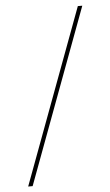

<svg xmlns="http://www.w3.org/2000/svg" viewBox="-55 -705 493 857"><g transform="rotate(-5 191.5 -276.5)"><path d="M36 115.5 327 -667.5H347L56 115.5Z"/></g></svg>

Font: Anek Odia Thin
Style: Regular
Weight: 250
Version: Version 1.003